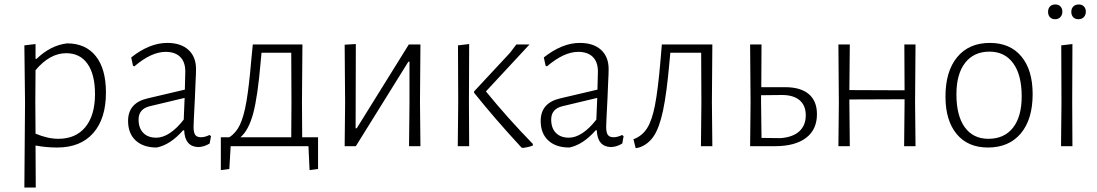

<svg xmlns="http://www.w3.org/2000/svg" viewBox="-20 -654 4910 859"><path d="M454 -240Q454 -123 397 -58.5Q340 6 236 6Q186 6 139 -3L140 185H89L92 -195L89 -451L139 -457V-391H144Q206 -451 280 -460Q363 -460 408.5 -403Q454 -346 454 -240ZM405 -233Q405 -321 371.5 -368.5Q338 -416 276 -416Q203 -416 139 -340L138 -198L139 -56Q194 -33 241 -33Q319 -33 362 -85.5Q405 -138 405 -233Z M857 -345Q857 -324 855 -289.5Q853 -255 852 -216Q846 -102 846 -87Q846 -61 853.5 -50.5Q861 -40 879 -40Q897 -40 917 -50L924 -45L918 -12Q894 3 867 4Q807 2 804 -71H799Q742 -6 681 6Q621 6 587 -25.5Q553 -57 553 -113Q553 -194 641 -214L807 -253L809 -334Q809 -377 786 -399.5Q763 -422 721 -422Q657 -422 581 -357L575 -360L567 -397Q649 -462 728 -462Q789 -462 823 -431Q857 -400 857 -345ZM600 -119Q600 -81 621 -59.5Q642 -38 679 -38Q709 -38 740.5 -59Q772 -80 802 -119L806 -216L651 -179Q600 -167 600 -119Z M1360 0H1012L1006 102L968 107V-40H1006Q1036 -59 1053.5 -96Q1071 -133 1082.5 -199.5Q1094 -266 1104 -383L1111 -455H1333L1331 -198L1332 -40H1403V102L1365 107ZM1150 -418 1146 -375Q1133 -223 1113 -147.5Q1093 -72 1056 -40H1283L1284 -195L1283 -418Z M1572 -457 1571 -80H1576L1809 -455H1861L1859 -199L1861 0H1810L1812 -192V-378H1807L1572 0H1522L1524 -195L1522 -454Z M2079 -457 2078 -198 2079 0H2028L2030 -195L2029 -451ZM2364 -10V-3Q2353 2 2338.5 4.5Q2324 7 2320 8L2313 6Q2192 -125 2101 -239V-245L2262 -418L2290 -455H2349L2154 -245Q2250 -127 2364 -10Z M2703 -345Q2703 -324 2701 -289.5Q2699 -255 2698 -216Q2692 -102 2692 -87Q2692 -61 2699.5 -50.5Q2707 -40 2725 -40Q2743 -40 2763 -50L2770 -45L2764 -12Q2740 3 2713 4Q2653 2 2650 -71H2645Q2588 -6 2527 6Q2467 6 2433 -25.5Q2399 -57 2399 -113Q2399 -194 2487 -214L2653 -253L2655 -334Q2655 -377 2632 -399.5Q2609 -422 2567 -422Q2503 -422 2427 -357L2421 -360L2413 -397Q2495 -462 2574 -462Q2635 -462 2669 -431Q2703 -400 2703 -345ZM2446 -119Q2446 -81 2467 -59.5Q2488 -38 2525 -38Q2555 -38 2586.5 -59Q2618 -80 2648 -119L2652 -216L2497 -179Q2446 -167 2446 -119Z M3116 0 3118 -195 3117 -418H2979L2975 -375Q2963 -238 2946.5 -160Q2930 -82 2904.5 -44.5Q2879 -7 2839 6L2824 9L2814 -31Q2852 -45 2874.5 -79.5Q2897 -114 2910.5 -184Q2924 -254 2935 -383L2941 -455H3167L3165 -198L3167 0Z M3635 -143Q3635 -74 3586 -37Q3537 0 3447 0H3336L3338 -195L3336 -455H3387L3386 -264H3492Q3562 -264 3598.5 -233Q3635 -202 3635 -143ZM3585 -138Q3585 -182 3557.5 -205.5Q3530 -229 3479 -229L3385 -228V-198L3387 -37L3472 -36Q3527 -40 3556 -66.5Q3585 -93 3585 -138Z M4025 0 4027 -195V-210L3780 -209V-198L3782 0H3731L3733 -195L3731 -455H3782L3780 -251L4027 -250L4026 -455H4076L4074 -198L4076 0Z M4600 -233Q4600 -120 4547 -57Q4494 6 4400 6Q4310 6 4260 -54.5Q4210 -115 4210 -222Q4210 -335 4262.5 -398.5Q4315 -462 4409 -462Q4499 -462 4549.5 -401.5Q4600 -341 4600 -233ZM4259 -232Q4259 -136 4296.5 -84.5Q4334 -33 4402 -33Q4473 -33 4512 -82.5Q4551 -132 4551 -223Q4551 -319 4513 -371Q4475 -423 4407 -423Q4337 -423 4298 -373Q4259 -323 4259 -232Z M4778 -457 4777 -198 4778 0H4727L4729 -195L4728 -451ZM4733 -602Q4733 -587 4724 -577.5Q4715 -568 4701 -568Q4686 -568 4677.5 -577Q4669 -586 4669 -601Q4669 -616 4677.5 -625Q4686 -634 4702 -634Q4716 -634 4724.5 -625Q4733 -616 4733 -602ZM4838 -602Q4838 -587 4829 -577.5Q4820 -568 4805 -568Q4790 -568 4781.5 -577Q4773 -586 4773 -601Q4773 -616 4782 -625Q4791 -634 4807 -634Q4821 -634 4829.5 -625Q4838 -616 4838 -602Z"/></svg>

Font: t
Style: Regular
Weight: 300
Designer: Juan Pablo del Peral
Foundry: Huerta Tipografica
Version: Version 2.004; ttfautohint (v1.8.1)